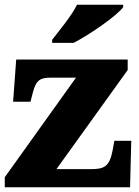

<svg xmlns="http://www.w3.org/2000/svg" viewBox="-20 -786 582 806"><path d="M199 -619V-606H289C359 -642 472 -721 497 -756V-766H303C282 -721 228 -657 199 -619ZM0 0H526L531 -195H460L453 -156C440 -87 418 -76 362 -76H217L516 -492V-536H48L35 -359H108L118 -398C132 -453 152 -460 195 -460H299L0 -42Z"/></svg>

Font: Noto Serif Malayalam Black
Style: Regular
Weight: 900
Designer: Indian type Foundry, Jelle Bosma, Monotype Design Team
Foundry: Monotype Imaging Inc.
Version: Version 2.104